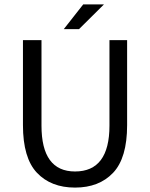

<svg xmlns="http://www.w3.org/2000/svg" viewBox="-20 -838 680 870"><path d="M84 -271V-656H168V-269Q168 -61 320 -61Q476 -61 476 -269V-656H556V-271Q556 -122 492.5 -55Q429 12 320 12Q211 12 147.5 -55Q84 -122 84 -271ZM269 -706 357 -818H451L338 -706Z"/></svg>

Font: RibengUni
Style: Regular
Weight: 400
Designer: (1) Dr. Andrew Glass (Senior Program Manager at Microsoft Corporation)
(2) Bivuti Chakma (Chakma Font Designer & Keyboar
Foundry: Bivuti Chakma
Version: Version 2.2022; Updated on: 03 June 2022; Friday